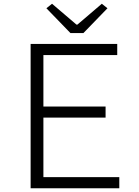

<svg xmlns="http://www.w3.org/2000/svg" viewBox="-20 -1002 740 1022"><path d="M227 -958 355 -826H424L552 -958L522 -982L392 -871H387L257 -982ZM143 -768V0H615V-59H211V-376H542V-435H211V-709H604V-768Z"/></svg>

Font: Kawkab Mono Light
Style: Regular
Weight: 300
Monospace: yes
Designer: Abdullah Arif
Foundry: Abdullah Arif
Version: Version 1.000;PS 000.500;hotconv 1.0.88;makeotf.lib2.5.64775